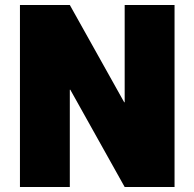

<svg xmlns="http://www.w3.org/2000/svg" viewBox="-20 -750 780 770"><path d="M60 0V-730H260L478 -340H480V-730H680V0H480L262 -390H260V0Z"/></svg>

Font: M PLUS 2 Thin Black
Style: Regular
Weight: 900
Version: Version 1.001